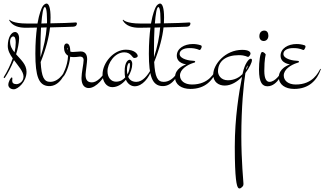

<svg xmlns="http://www.w3.org/2000/svg" viewBox="-22 -497 1835 1086"><path d="M-2 -59 4 -55C24 -84 42 -120 57 -157C82 -123 111 -92 111 -64C111 -34 85 -21 71 -21C54 -21 47 -29 47 -40C47 -44 48 -51 48 -54C48 -56 47 -59 44 -59C40 -59 25 -36 25 -17C25 -5 36 8 56 8C79 8 128 -34 128 -91C128 -133 95 -160 69 -190C79 -221 85 -252 86 -278C87 -300 77 -316 63 -316C42 -316 22 -285 22 -237C22 -212 34 -189 50 -167C38 -132 20 -94 -2 -59ZM35 -262C35 -283 46 -291 52 -291C62 -291 67 -280 67 -257C67 -240 65 -221 60 -201C45 -219 35 -238 35 -262Z M352 -108C351 -107 320 -34 262 -34C227 -34 213 -60 208 -146C238 -220 255 -287 261 -342C324 -344 385 -345 392 -346C409 -347 413 -356 413 -365C413 -368 411 -370 405 -370C403 -370 392 -369 389 -369C380 -368 325 -366 263 -365C263 -376 264 -387 264 -397C264 -451 255 -477 241 -477C234 -477 222 -468 217 -457C213 -449 200 -422 190 -364H129C51 -364 33 -384 32 -386L30 -382C49 -349 86 -340 124 -340C133 -340 157 -340 187 -341C182 -303 178 -254 178 -193C178 -66 197 -13 253 -10C316 -7 346 -80 355 -106ZM242 -342C238 -288 226 -232 207 -173V-228C207 -263 208 -304 210 -341C221 -341 231 -342 242 -342ZM212 -364C216 -416 222 -457 232 -457C236 -457 244 -447 244 -382V-365C233 -365 222 -364 212 -364Z M435 -206C421 -206 407 -203 390 -203C384 -203 380 -204 376 -205C375 -233 369 -251 355 -251C345 -251 340 -241 340 -229C340 -207 348 -191 363 -182C360 -118 332 -78 331 -70C331 -66 333 -64 337 -64C348 -76 371 -125 375 -176C381 -175 387 -174 393 -174C414 -174 424 -177 431 -177C437 -177 451 -175 451 -157C451 -137 439 -85 439 -56C439 -33 445 1 480 1C522 1 572 -58 586 -106L583 -108C557 -60 525 -31 498 -31C468 -31 462 -51 462 -76C462 -87 471 -146 471 -162C471 -175 468 -206 435 -206ZM360 -218C356 -225 358 -226 360 -226C360 -226 361 -221 362 -214C361 -215 360 -216 360 -218Z M737 -169C745 -169 757 -172 757 -181C757 -190 741 -216 690 -216C621 -216 558 -142 558 -76C558 -37 579 -4 613 -4C643 -4 670 -22 690 -46C702 -18 724 -9 740 -9C783 -9 821 -56 837 -106L834 -108C813 -70 785 -34 749 -34C728 -34 711 -43 703 -63C717 -86 726 -112 726 -135C726 -153 717 -159 712 -159C703 -159 683 -148 683 -92C683 -79 684 -68 686 -59C674 -45 657 -35 634 -35C605 -35 586 -60 586 -94C586 -138 626 -201 681 -201C720 -201 726 -169 737 -169ZM696 -104C696 -125 703 -141 709 -141C712 -141 713 -136 713 -129C713 -115 709 -94 699 -76C697 -84 696 -93 696 -104Z M994 -108C993 -107 962 -34 904 -34C869 -34 855 -60 850 -146C880 -220 897 -287 903 -342C966 -344 1027 -345 1034 -346C1051 -347 1055 -356 1055 -365C1055 -368 1053 -370 1047 -370C1045 -370 1034 -369 1031 -369C1022 -368 967 -366 905 -365C905 -376 906 -387 906 -397C906 -451 897 -477 883 -477C876 -477 864 -468 859 -457C855 -449 842 -422 832 -364H771C693 -364 675 -384 674 -386L672 -382C691 -349 728 -340 766 -340C775 -340 799 -340 829 -341C824 -303 820 -254 820 -193C820 -66 839 -13 895 -10C958 -7 988 -80 997 -106ZM884 -342C880 -288 868 -232 849 -173V-228C849 -263 850 -304 852 -341C863 -341 873 -342 884 -342ZM854 -364C858 -416 864 -457 874 -457C878 -457 886 -447 886 -382V-365C875 -365 864 -364 854 -364Z M1113 -241C1098 -246 1083 -248 1069 -248C1020 -248 978 -223 978 -182C978 -138 1031 -133 1031 -133C1019 -128 968 -109 968 -60C968 -19 1004 6 1055 6C1138 6 1184 -42 1206 -106L1203 -108C1191 -87 1161 -19 1064 -19C1021 -19 996 -41 996 -70C996 -105 1037 -130 1071 -141C1077 -143 1082 -143 1082 -148C1082 -150 1080 -153 1073 -153C1053 -153 994 -162 994 -192C994 -213 1018 -225 1049 -225C1093 -225 1101 -214 1108 -214C1112 -214 1119 -228 1119 -233C1119 -237 1117 -240 1113 -241Z M1348 -215C1251 -215 1184 -132 1184 -75C1184 -33 1215 -13 1249 -13C1286 -13 1320 -35 1347 -62C1330 24 1306 169 1306 333C1306 519 1317 555 1325 565C1327 568 1330 569 1333 569C1339 569 1345 563 1349 559C1354 554 1355 550 1355 541C1355 536 1343 411 1343 274C1343 110 1356 -22 1366 -84C1389 -114 1403 -144 1403 -156C1403 -159 1403 -165 1396 -165C1384 -165 1361 -132 1352 -87C1351 -84 1350 -81 1350 -78C1332 -60 1305 -43 1267 -43C1227 -43 1211 -73 1211 -93C1211 -150 1254 -185 1329 -185C1365 -185 1376 -175 1381 -175C1386 -175 1395 -187 1395 -194C1395 -203 1385 -215 1348 -215ZM1375 -121C1385 -138 1376 -113 1376 -113C1376 -113 1374 -108 1369 -102C1371 -111 1373 -118 1375 -121Z M1461 -203C1449 -203 1443 -144 1443 -104C1443 -26 1464 -9 1491 -9C1550 -9 1582 -95 1589 -115L1586 -117C1566 -77 1535 -34 1502 -34C1486 -34 1473 -50 1473 -96C1473 -165 1481 -187 1481 -188C1481 -190 1472 -203 1461 -203ZM1473 -324C1457 -324 1445 -313 1445 -292C1445 -273 1458 -265 1469 -265C1484 -265 1496 -276 1496 -295C1496 -311 1489 -324 1473 -324Z M1700 -241C1685 -246 1670 -248 1656 -248C1607 -248 1565 -223 1565 -182C1565 -138 1618 -133 1618 -133C1606 -128 1555 -109 1555 -60C1555 -19 1591 6 1642 6C1725 6 1771 -42 1793 -106L1790 -108C1778 -87 1748 -19 1651 -19C1608 -19 1583 -41 1583 -70C1583 -105 1624 -130 1658 -141C1664 -143 1669 -143 1669 -148C1669 -150 1667 -153 1660 -153C1640 -153 1581 -162 1581 -192C1581 -213 1605 -225 1636 -225C1680 -225 1688 -214 1695 -214C1699 -214 1706 -228 1706 -233C1706 -237 1704 -240 1700 -241Z"/></svg>

Font: Stalemate
Style: Regular
Weight: 400
Designer: Astigmatic (AOETI)
Foundry: Astigmatic (AOETI)
Version: Version 001.000